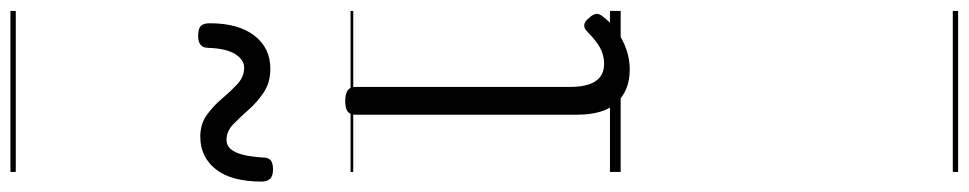

<svg xmlns="http://www.w3.org/2000/svg" viewBox="-764 -435 1812 359"><g transform="rotate(-90 141.5 -255.0)"><path d="M192 17Q171 17 155.5 10.5Q140 4 129 -8Q118 -20 112.5 -38.5Q107 -57 107 -82V-496Q107 -506 113 -510.5Q119 -515 132 -515Q146 -515 152.5 -510.5Q159 -506 159 -496V-94Q159 -74 163.5 -60Q168 -46 177.5 -38.5Q187 -31 202 -31Q213 -31 223 -34.5Q233 -38 243 -45.5Q253 -53 263 -63Q269 -69 275.5 -68Q282 -67 288 -59Q293 -54 295 -48Q297 -42 292 -35Q281 -20 264.5 -8Q248 4 229.5 10.5Q211 17 192 17ZM193 -655Q167 -655 148.5 -667.5Q130 -680 116 -696Q102 -712 89 -724.5Q76 -737 60 -737Q45 -737 37 -720Q29 -703 27 -669Q27 -659 22 -654.5Q17 -650 4 -650Q-18 -650 -18 -671Q-18 -728 5 -757Q28 -786 66 -786Q90 -786 107 -773.5Q124 -761 137.5 -745Q151 -729 164.5 -716.5Q178 -704 195 -704Q210 -704 220.5 -721Q231 -738 232 -771Q232 -790 254 -790Q268 -790 273 -785Q278 -780 278 -768Q278 -715 255 -685Q232 -655 193 -655ZM0 621H301V631H0ZM0 -20H301V0H0ZM0 -505H301V-500H0ZM0 -1141H301V-1131H0Z"/></g></svg>

Font: Playwrite BR Guides
Style: Regular
Weight: 400
Designer: Veronika Burian, José Scaglione
Foundry: TypeTogether
Version: Version 1.003